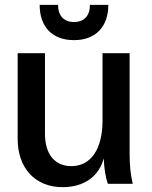

<svg xmlns="http://www.w3.org/2000/svg" viewBox="-20 -760 628 794"><path d="M239 14C327 14 389 -30 409 -105C411 -61 416 -29 426 0H529C520 -37 516 -76 516 -125V-540H404V-262C404 -143 356 -73 275 -73C206 -73 166 -123 166 -207V-540H53V-186C53 -64 126 14 239 14ZM286 -594C375 -594 428 -649 428 -740H352C352 -695 328 -669 286 -669C244 -669 220 -695 220 -740H144C144 -649 196 -594 286 -594Z"/></svg>

Font: Ronzino Medium
Style: Regular
Weight: 500
Designer: Nunzio Mazzaferro
Foundry: Collletttivo
Version: Version 1.000;Glyphs 3.3 (3337)